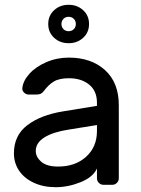

<svg xmlns="http://www.w3.org/2000/svg" viewBox="-20 -770 586 800"><path d="M384 -329V-342Q384 -391 351.5 -417.5Q319 -444 267 -444Q227 -444 204.5 -430.5Q182 -417 162 -390Q156 -382 149 -379Q142 -376 130 -376H100Q89 -376 80.5 -384Q72 -392 73 -403Q76 -433 102.5 -462.5Q129 -492 173 -511Q217 -530 267 -530Q360 -530 417.5 -478Q475 -426 475 -332V-27Q475 -16 467 -8Q459 0 448 0H411Q400 0 392 -8Q384 -16 384 -27V-68Q368 -32 316 -11Q264 10 212 10Q161 10 121 -8.5Q81 -27 59.5 -59Q38 -91 38 -131Q38 -206 94 -248.5Q150 -291 243 -306ZM384 -249 266 -230Q201 -220 165 -197.5Q129 -175 129 -141Q129 -116 152 -96Q175 -76 222 -76Q294 -76 339 -117Q384 -158 384 -224ZM351 -670Q351 -635 326.5 -612.5Q302 -590 266 -590Q230 -590 205.5 -612.5Q181 -635 181 -670Q181 -705 205.5 -727.5Q230 -750 266 -750Q302 -750 326.5 -727.5Q351 -705 351 -670ZM296 -670Q296 -683 287.5 -691.5Q279 -700 266 -700Q253 -700 244.5 -691.5Q236 -683 236 -670Q236 -657 244.5 -648.5Q253 -640 266 -640Q279 -640 287.5 -648.5Q296 -657 296 -670Z"/></svg>

Font: Rubik
Style: Regular
Weight: 400
Designer: Hubert & Fischer
Foundry: Hubert & Fischer
Version: Version 1.100